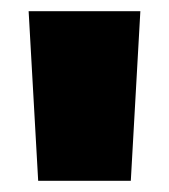

<svg xmlns="http://www.w3.org/2000/svg" viewBox="-20 -760 301 342"><path d="M230 -740 213 -438H48L31 -740Z"/></svg>

Font: Pathway Extreme ExtraBold
Style: Regular
Weight: 800
Designer: Eduardo Rodriguez Tunni
Foundry: Eduardo Rodriguez Tunni
Version: Version 1.001;gftools[0.9.26]